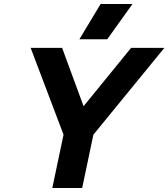

<svg xmlns="http://www.w3.org/2000/svg" viewBox="-20 -938 840 958"><path d="M482 -918H641L515 -742H376ZM297 -266 133 -699H290L397 -408L634 -699H800L446 -266L390 0H241Z"/></svg>

Font: Prompt Semibold
Style: Italic
Weight: 600
Italic angle: -12°
Designer: Katatrad Team
Foundry: CadsonDemak
Version: Version 1.000